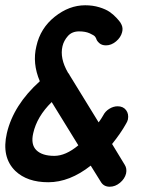

<svg xmlns="http://www.w3.org/2000/svg" viewBox="-22 -679 602 728"><path d="M116 -504Q131 -572 185.5 -615.5Q240 -659 301 -659Q330 -659 354.5 -651.5Q379 -644 393.5 -634Q408 -624 419.5 -611.5Q431 -599 434.5 -593.5Q438 -588 439 -585Q445 -572 441 -557Q436 -537 418 -522Q400 -507 380 -507Q364 -507 354.5 -515.5Q345 -524 343 -532Q342 -535 338.5 -540Q335 -545 318.5 -552.5Q302 -560 278 -560Q251 -560 235.5 -542.5Q220 -525 215 -504Q204 -458 236 -403Q240 -399 242 -394L352 -215Q363 -230 369 -241Q377 -257 392.5 -266.5Q408 -276 424 -276Q445 -276 456 -261.5Q467 -247 463 -226Q461 -218 456 -210Q436 -174 403 -133L451 -54Q460 -40 456 -21Q451 -1 433 14Q415 29 394 29Q371 29 360 10L322 -51Q242 12 161 12Q81 12 36 -31Q-17 -83 4 -174Q29 -281 129 -371Q100 -439 116 -504ZM104 -174Q94 -131 116 -109.5Q138 -88 184 -88Q227 -88 275 -128L174 -292Q118 -237 104 -174ZM343 -532Z"/></svg>

Font: Brass Mono
Style: Bold Italic
Weight: 700
Italic angle: -13°
Monospace: yes
Version: Version 1.000; ttfautohint (v1.8.3) -l 8 -r 50 -G 200 -x 14 